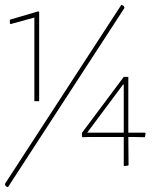

<svg xmlns="http://www.w3.org/2000/svg" viewBox="-25 -689 666 799"><path d="M480 -669 490 -664 493 -656 8 90 -1 86 -5 77ZM135 -642 138 -638V-268H118V-616L20 -589L16 -591V-607ZM509 -369V-137H578L581 -134L578 -118L528 -119H509L510 -2L508 0L492 2L490 0V-119H350L319 -118L316 -121V-136L490 -369ZM338 -137H490V-337H487Z"/></svg>

Font: Alegreya Sans Thin
Style: Regular
Weight: 100
Designer: Juan Pablo del Peral
Foundry: Huerta Tipografica
Version: Version 2.007